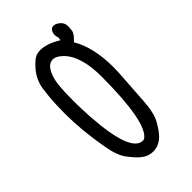

<svg xmlns="http://www.w3.org/2000/svg" viewBox="-248 -909 996 996"><g transform="rotate(-45 250.0 -411.0)"><path d="M257 3Q220 3 190 -22Q169 -39 139 -78Q109 -117 96 -196Q71 -337 71 -460Q71 -482 72.5 -528.5Q74 -575 82 -631.5Q90 -688 127 -731.5Q164 -775 190 -781Q201 -784 213 -784Q263 -784 324 -746L327 -762Q322 -775 322 -786Q322 -799 328 -810Q336 -825 350 -825Q373 -825 393 -802Q404 -789 404 -766Q404 -759 401.5 -739Q399 -719 366 -689Q420 -598 420 -453Q420 -417 415.5 -359.5Q411 -302 406 -218.5Q401 -135 377.5 -94Q354 -53 335 -33Q301 3 257 3ZM259 -75Q265 -75 270 -78Q341 -127 342 -461Q342 -616 275 -679Q248 -704 226 -704Q193 -704 173 -662Q158 -630 154 -591Q149 -545 149 -474Q149 -424 153 -356Q172 -75 259 -75Z"/></g></svg>

Font: Xiaolai Mono SC
Style: Regular
Weight: 400
Monospace: yes
Designer: LXGW / Nozomi Seto
Version: Version 3.113;September 30, 2024